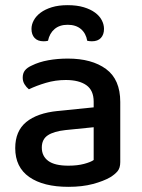

<svg xmlns="http://www.w3.org/2000/svg" viewBox="-20 -709 551 744"><path d="M245 -67Q280 -67 306 -74Q332 -81 343 -89V-216L234 -205Q188 -200 165 -184.5Q142 -169 142 -137Q142 -104 167 -85.5Q192 -67 245 -67ZM243 -482Q336 -482 391 -441.5Q446 -401 446 -314V-81Q446 -58 435.5 -45.5Q425 -33 407 -22Q381 -7 340 4Q299 15 245 15Q148 15 93.5 -23Q39 -61 39 -135Q39 -201 81.5 -236Q124 -271 204 -279L343 -293V-315Q343 -359 314.5 -379Q286 -399 235 -399Q195 -399 158 -388Q121 -377 92 -363Q82 -371 75 -382.5Q68 -394 68 -408Q68 -425 76.5 -436Q85 -447 103 -455Q131 -469 167 -475.5Q203 -482 243 -482ZM242 -613Q211 -613 191.5 -596.5Q172 -580 166 -551Q162 -550 158 -549.5Q154 -549 149 -549Q126 -549 114 -562Q102 -575 102 -597Q102 -614 111 -630.5Q120 -647 137.5 -660Q155 -673 181 -681Q207 -689 242 -689Q278 -689 304.5 -681Q331 -673 348.5 -660Q366 -647 374.5 -630.5Q383 -614 383 -597Q383 -575 371 -562Q359 -549 336 -549Q328 -549 318 -551Q313 -580 293.5 -596.5Q274 -613 242 -613Z"/></svg>

Font: Baloo Da 2 Medium
Style: Regular
Weight: 500
Designer: Noopur Datye, Sulekha Rajkumar and Ek Type
Foundry: Ek Type
Version: Version 1.640;hotconv 1.0.111;makeotfexe 2.5.65597; ttfautoh